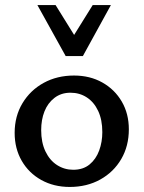

<svg xmlns="http://www.w3.org/2000/svg" viewBox="-20 -729 569 760"><path d="M256 11Q193 11 143.5 -16.5Q94 -44 66 -92.5Q38 -141 38 -203Q38 -269 69 -320.5Q100 -372 153 -401Q206 -430 273 -430Q336 -430 385 -402.5Q434 -375 462 -327Q490 -279 490 -217Q490 -151 460 -99.5Q430 -48 377 -18.5Q324 11 256 11ZM270 -57Q309 -57 334.5 -78Q360 -99 372.5 -133Q385 -167 385 -206Q385 -255 368.5 -290Q352 -325 323.5 -343.5Q295 -362 259 -362Q222 -362 195.5 -341.5Q169 -321 156 -288Q143 -255 143 -214Q143 -165 160 -129.5Q177 -94 206 -75.5Q235 -57 270 -57ZM240 -507 258 -566 347 -709H419L308 -507ZM240 -507 128 -709H200L290 -564L308 -507Z"/></svg>

Font: Ysabeau Office SemiBold
Style: Regular
Weight: 600
Designer: Christian Thalmann (Catharsis Fonts)
Version: Version 2.001;gftools[0.9.30]; featfreeze: tnum,lnum,ss02